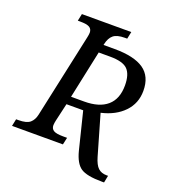

<svg xmlns="http://www.w3.org/2000/svg" viewBox="-169 -829 964 1063"><g transform="rotate(20 313.0 -297.0)"><path d="M203.1 -604Q204.6 -609.9 205.8 -618.7Q207 -627.4 207 -631.8Q207 -652.3 191.7 -662.1Q176.3 -671.9 134.8 -671.9H122.1L130.9 -713.9H421.9L413.1 -671.9H399.9Q353 -671.9 332 -654.3Q311 -636.7 303.2 -600.1L301.8 -594.2H367.2Q482.4 -594.2 539.3 -554.9Q596.2 -515.6 596.2 -430.2Q596.2 -356.9 547.4 -305.9Q498.5 -254.9 415 -235.8L482.9 -1Q495.6 43 514.4 60.5Q533.2 78.1 564.9 78.1H573.2L564.9 120.1H551.8Q462.9 120.1 427.2 96.2Q391.6 72.3 374 2.9L319.8 -215.8H221.2L196.8 -109.9Q195.3 -104 194.1 -95.2Q192.9 -86.4 192.9 -82Q192.9 -61.5 208.3 -51.8Q223.6 -42 265.1 -42H288.1L278.8 0H-21L-12.2 -42H1Q49.3 -42 69.3 -59.3Q89.4 -76.7 96.2 -108.9ZM231 -263.2H308.1Q397 -263.2 443.6 -303.7Q490.2 -344.2 490.2 -423.8Q490.2 -488.3 462.2 -517.1Q434.1 -545.9 358.9 -545.9H291Z"/></g></svg>

Font: Droid Serif
Style: Italic
Weight: 400
Italic angle: -12°
Designer: Monotype Design team
Foundry: Monotype Imaging Inc.
Version: Version 1.03